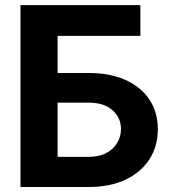

<svg xmlns="http://www.w3.org/2000/svg" viewBox="-20 -748 687 768"><path d="M62 0V-727.5H541.5V-604.5H210.4V-456.1H334Q419.9 -456.1 481.9 -428.2Q543.9 -400.4 577.6 -349.9Q611.3 -299.3 611.3 -231Q611.3 -162.6 577.6 -110.6Q543.9 -58.6 481.9 -29.3Q419.9 0 334 0ZM210.4 -120.6H334Q376 -120.6 404.8 -135.7Q433.6 -150.9 448.7 -176.5Q463.9 -202.1 463.9 -232.4Q463.9 -276.4 430.4 -306.9Q397 -337.4 334 -337.4H210.4Z"/></svg>

Font: Inter 20pt
Style: Bold
Weight: 700
Version: Version 4.001;git-66647c0bb